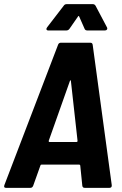

<svg xmlns="http://www.w3.org/2000/svg" viewBox="-28 -906 587 926"><path d="M354 -826 380 -767C382 -761 388 -759 394 -759H478C487 -759 492 -766 488 -774L433 -878C430 -883 426 -886 420 -886H293C287 -886 282 -883 279 -878L199 -774C193 -766 196 -759 205 -759H291C297 -759 303 -761 307 -767L348 -826C350 -830 352 -830 354 -826ZM381 0H500C507 0 512 -4 511 -13L419 -690C418 -697 414 -700 407 -700H266C260 -700 254 -697 252 -690L-7 -13C-10 -4 -7 0 1 0H118C125 0 129 -3 132 -10L167 -108C168 -111 169 -112 172 -112H354C357 -112 358 -111 359 -108L369 -10C370 -3 374 0 381 0ZM207 -227 309 -515C310 -520 314 -520 314 -515L346 -227C347 -223 343 -221 340 -221H211C209 -221 206 -223 207 -227Z"/></svg>

Font: Barlow Semi Condensed
Style: Bold Italic
Weight: 700
Width: 4
Italic angle: -7°
Designer: Jeremy Tribby
Foundry: Tribby Type
Version: Version 1.422;hotconv 1.0.109;makeotfexe 2.5.65596